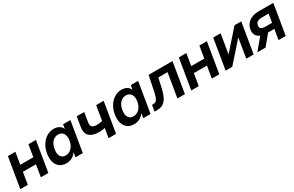

<svg xmlns="http://www.w3.org/2000/svg" viewBox="149 -1678 4342 2840"><g transform="rotate(-30 2320.5 -257.5)"><path d="M224.6 -515.6 190.9 -312.5H414.1L447.8 -515.6H575.7L490.2 0H362.3L396 -203.1H172.9L139.2 0H11.2L96.7 -515.6Z M795.9 10.7Q728.5 10.7 683.8 -22.9Q639.2 -56.6 621.6 -117.2Q604 -177.7 617.2 -258.3Q630.4 -337.4 668.5 -397.9Q706.5 -458.5 762.2 -492.4Q817.9 -526.4 883.8 -526.4Q934.1 -526.4 971.2 -505.9Q1008.3 -485.4 1025.9 -444.3H1027.3L1039.1 -515.6H1164.1L1078.6 0H953.6L966.8 -77.1H965.3Q934.6 -33.7 890.4 -11.5Q846.2 10.7 795.9 10.7ZM844.2 -95.7Q903.3 -95.7 946.3 -139.9Q989.3 -184.1 1001.5 -258.3Q1013.7 -332 985.4 -376.5Q957 -420.9 897.9 -420.9Q841.8 -420.9 800.5 -378.7Q759.3 -336.4 746.6 -258.3Q733.4 -179.7 760.7 -137.7Q788.1 -95.7 844.2 -95.7Z M1448.2 -147.5Q1335 -147.5 1281.7 -198Q1228.5 -248.5 1245.6 -350.1L1272.9 -516.1H1400.9L1374 -354Q1365.2 -301.8 1389.4 -279.3Q1413.6 -256.8 1465.8 -256.8Q1491.2 -256.8 1515.1 -260Q1539.1 -263.2 1563.5 -268.6L1604.5 -515.6H1732.4L1647 0H1519L1545.4 -158.7Q1522 -153.8 1497.1 -150.6Q1472.2 -147.5 1448.2 -147.5Z M1953.1 10.7Q1885.7 10.7 1841.1 -22.9Q1796.4 -56.6 1778.8 -117.2Q1761.2 -177.7 1774.4 -258.3Q1787.6 -337.4 1825.7 -397.9Q1863.8 -458.5 1919.4 -492.4Q1975.1 -526.4 2041 -526.4Q2091.3 -526.4 2128.4 -505.9Q2165.5 -485.4 2183.1 -444.3H2184.6L2196.3 -515.6H2321.3L2235.8 0H2110.8L2124 -77.1H2122.6Q2091.8 -33.7 2047.6 -11.5Q2003.4 10.7 1953.1 10.7ZM2001.5 -95.7Q2060.5 -95.7 2103.5 -139.9Q2146.5 -184.1 2158.7 -258.3Q2170.9 -332 2142.6 -376.5Q2114.3 -420.9 2055.2 -420.9Q1999 -420.9 1957.8 -378.7Q1916.5 -336.4 1903.8 -258.3Q1890.6 -179.7 1918 -137.7Q1945.3 -95.7 2001.5 -95.7Z M2304.7 0 2321.8 -106H2344.2Q2372.1 -106 2390.6 -119.6Q2409.2 -133.3 2423.1 -171.1Q2437 -209 2452.1 -282.2L2500 -515.6H2908.2L2822.8 0H2694.8L2762.7 -410.2H2605L2571.3 -255.4Q2542.5 -120.6 2491.5 -60.3Q2440.4 0 2355 0Z M3144.5 -515.6 3110.8 -312.5H3334L3367.7 -515.6H3495.6L3410.2 0H3282.2L3315.9 -203.1H3092.8L3059.1 0H2931.2L3016.6 -515.6Z M3997.1 0H3870.6L3925.3 -329.6H3923.8L3631.3 0H3518.1L3603.5 -515.6H3730L3675.3 -186.5H3676.3L3967.3 -515.6H4082.5Z M4544.4 0H4421.9L4450.7 -174.8H4344.2L4200.7 0H4059.6L4220.7 -192.4Q4172.9 -211.4 4151.6 -249.3Q4130.4 -287.1 4139.6 -341.8Q4153.3 -424.8 4216.8 -470.2Q4280.3 -515.6 4380.9 -515.6H4629.9ZM4466.3 -269 4490.2 -413.1H4379.4Q4327.1 -413.1 4299.6 -396Q4272 -378.9 4265.6 -340.8Q4259.3 -302.7 4282 -285.9Q4304.7 -269 4358.9 -269Z"/></g></svg>

Font: Inter Display Semi Bold
Style: Italic
Weight: 600
Italic angle: -9.39999°
Designer: Rasmus Andersson
Foundry: rsms
Version: Version 4.000;git-4fc901f